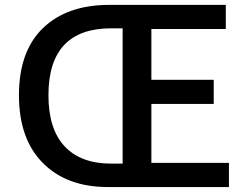

<svg xmlns="http://www.w3.org/2000/svg" viewBox="-20 -756 1001 776"><path d="M905.3 0H416Q250 0 153.3 -97.2Q56.6 -194.3 56.6 -371.1Q56.6 -548.8 153.8 -642.6Q251 -736.3 421.9 -736.3H892.6V-638.7H591.8V-433.6H843.8V-335.9H591.8V-97.7H905.3ZM429.7 -94.7H475.6V-641.6H429.7Q175.8 -641.6 175.8 -371.1Q175.8 -234.4 241.2 -164.6Q306.6 -94.7 429.7 -94.7Z"/></svg>

Font: Gen Shin Gothic Medium
Style: Regular
Weight: 500
Designer: [Source Han Sans]
Ryoko NISHIZUKA  (kana & ideographs); Paul D. Hunt (Latin, Greek & Cyrillic); Wenlong ZHANG  (bopomofo
Version: Version 1.002.20150607